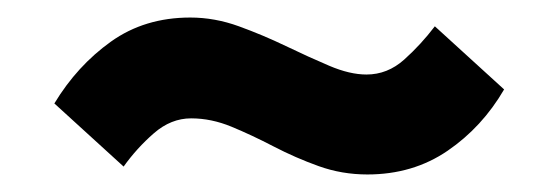

<svg xmlns="http://www.w3.org/2000/svg" viewBox="-20 -451 637 219"><path d="M121 -261 42 -333Q68 -376 106.5 -403.5Q145 -431 197 -431Q225 -431 252.5 -421Q280 -411 306 -398.5Q332 -386 355.5 -376Q379 -366 398 -366Q422 -366 441 -383Q460 -400 476 -421L555 -349Q530 -306 490.5 -279Q451 -252 399 -252Q370 -252 343.5 -261.5Q317 -271 292 -284Q267 -297 244 -306.5Q221 -316 198 -316Q175 -316 155.5 -299Q136 -282 121 -261Z"/></svg>

Font: Zen Kaku Gothic New Black
Style: Regular
Weight: 900
Designer: Yoshimichi Ohira
Foundry: Positype
Version: Version 1.001